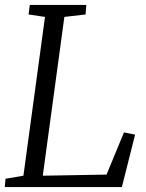

<svg xmlns="http://www.w3.org/2000/svg" viewBox="-20 -763 594 783"><path d="M-0.5 0 2.5 -34 75.5 -46.5 163.5 -694 96.5 -704 101.5 -743H332L329 -704L242.5 -694L154.5 -46.5L414.5 -51L485.5 -223L531 -214L477 0Z"/></svg>

Font: Merriweather 24pt Light
Style: Italic
Weight: 300
Italic angle: -7.8°
Version: Version 2.101